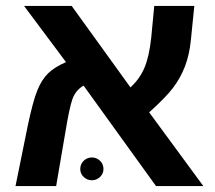

<svg xmlns="http://www.w3.org/2000/svg" viewBox="-20 -626 722 646"><path d="M61 -606H221.2L418.9 -332Q449.7 -359.9 465.8 -397.5Q481.9 -435.1 488.8 -499L499 -606H633.8L622.1 -490.2Q617.2 -441.4 602.3 -402.6Q587.4 -363.8 562.3 -330.6Q537.1 -297.4 481.9 -248L664.1 0H504.9L261.2 -337.9Q234.9 -322.8 224.1 -293.7Q213.4 -264.6 199.2 -176.8L168.9 0H32.2L73.2 -202.1Q90.8 -285.6 105.5 -321.8Q120.1 -357.9 141.8 -379.2Q163.6 -400.4 202.1 -417ZM250 -57.1Q250 -74.2 261.7 -85.2Q273.4 -96.2 289.1 -96.2Q304.7 -96.2 316.4 -85.2Q328.1 -74.2 328.1 -57.1Q328.1 -41.5 316.4 -30.5Q304.7 -19.5 289.1 -19.5Q273.4 -19.5 261.7 -30.5Q250 -41.5 250 -57.1Z"/></svg>

Font: Arial
Style: Bold
Weight: 700
Designer: Steve Matteson
Foundry: Ascender Corporation
Version: Version 2.00.3